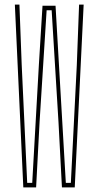

<svg xmlns="http://www.w3.org/2000/svg" viewBox="-20 -820 431 840"><path d="M82 0 45 -800H65L75 -535L99 -20H121L150 -535L166 -795H223L238 -535L268 -20H290L316 -535L326 -800H346L307 0H251L236 -284L206 -775H184L153 -284L138 0Z"/></svg>

Font: Big Shoulders Display SC Thin
Style: Regular
Weight: 100
Designer: Patric King
Foundry: XO Type Co
Version: Version 2.002